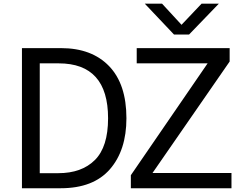

<svg xmlns="http://www.w3.org/2000/svg" viewBox="-20 -1001 1289 1021"><path d="M675.8 -69.3 1084 -664.1H707V-745.1H1201.2V-673.8L791 -81.1H1210.9V0H675.8ZM96.7 0V-745.1H304.7Q467.8 -745.1 560.1 -649.4Q652.3 -553.7 652.3 -372.1Q652.3 -202.1 564.5 -101.1Q476.6 0 302.7 0ZM191.4 -80.1H290Q414.1 -80.1 484.4 -149.9Q554.7 -219.7 554.7 -372.1Q554.7 -664.1 292 -664.1H191.4ZM750 -981.4H841.8L945.3 -869.1L1051.8 -981.4H1143.6L985.4 -817.4H905.3Z"/></svg>

Font: Gothic A1 Medium
Style: Regular
Weight: 500
Designer: HanYang I&C Co.,Ltd.
Foundry: HanYang I&C Co.,Ltd.
Version: Version 2.50